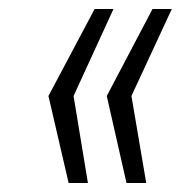

<svg xmlns="http://www.w3.org/2000/svg" viewBox="-20 -482 403 428"><path d="M133 -74H176L144 -268L233 -462H191L88 -268ZM262 -74H306L273 -268L363 -462H320L218 -268Z"/></svg>

Font: Secuela ExtLt
Style: Italic
Weight: 200
Italic angle: -8°
Designer: Fernando Haro
Foundry: deFharo
Version: Version 1.704